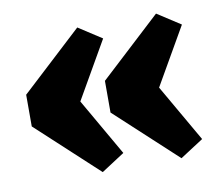

<svg xmlns="http://www.w3.org/2000/svg" viewBox="-57 -535 655 569"><g transform="rotate(-10 270.5 -250.5)"><path d="M445.7 -32.4 262 -202.2V-297.6L445.7 -467.6L515.7 -422.3L416.6 -250L515.7 -77.7ZM208.7 -32.4 25 -202.2V-297.6L208.7 -467.6L278.6 -422.3L179.6 -250L278.6 -77.7Z"/></g></svg>

Font: Changa
Style: Regular
Weight: 400
Designer: Eduardo Rodriguez Tunni
Foundry: Eduardo Rodriguez Tunni
Version: Version 3.003